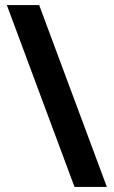

<svg xmlns="http://www.w3.org/2000/svg" viewBox="-20 -737 450 760"><path d="M135 -717 403 3H275L7 -717Z"/></svg>

Font: Noto Sans Thai SemiCondensed
Style: Bold
Weight: 700
Width: 4
Designer: Monotype Design Team
Foundry: Monotype Imaging Inc.
Version: Version 2.001